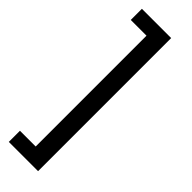

<svg xmlns="http://www.w3.org/2000/svg" viewBox="-299 -744 914 914"><g transform="rotate(45 158.0 -287.0)"><path d="M216 -735V161H19V86H125V-660H19V-735Z"/></g></svg>

Font: Archivo SemiBold Medium
Style: Regular
Weight: 500
Version: Version 2.001